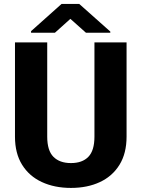

<svg xmlns="http://www.w3.org/2000/svg" viewBox="-20 -921 702 951"><path d="M447.8 -710.9H606.9V-244.1Q606.9 -161.6 572 -105Q537.1 -48.3 475.1 -19.3Q413.1 9.8 331.5 9.8Q250 9.8 187.3 -19.3Q124.5 -48.3 89.4 -105Q54.2 -161.6 54.2 -244.1V-710.9H213.9V-244.1Q213.9 -175.3 244.6 -144.3Q275.4 -113.3 331.5 -113.3Q387.7 -113.3 417.7 -144.3Q447.8 -175.3 447.8 -244.1ZM372.6 -901.4 526.4 -764.6V-758.8H405.8L328.6 -827.6L252 -758.8H133.8V-766.6L284.7 -901.4Z"/></svg>

Font: Vazirmatn RD FD ExtraBold
Style: Regular
Weight: 800
Designer: Saber Rastikerdar
Foundry: Saber Rastikerdar
Version: Version 33.003